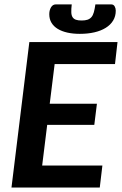

<svg xmlns="http://www.w3.org/2000/svg" viewBox="-20 -836 544 856"><path d="M492.7 -550.3H223.6L201.7 -373.5H412.1L400.4 -279.3H190.4L168 -98.1H436.5L424.8 0H31.2L110.8 -648.4H503.9ZM343.8 -744.6Q359.4 -744.6 369.9 -748Q380.4 -751.5 387.5 -759.5Q394.5 -767.6 398.4 -781.5Q402.3 -795.4 405.3 -816.4H475.6Q486.3 -816.4 491.2 -807.6Q496.1 -798.8 496.1 -788.6Q496.1 -763.7 484.4 -744.4Q472.7 -725.1 451.4 -711.9Q430.2 -698.7 400.9 -691.9Q371.6 -685.1 335.9 -685.1Q305.2 -685.1 280.3 -690.7Q255.4 -696.3 237.3 -707.3Q219.2 -718.3 209.5 -734.6Q199.7 -751 199.7 -772.5Q199.7 -790.5 207.5 -803.5Q215.3 -816.4 229 -816.4H299.8Q297.4 -795.4 297.9 -781.5Q298.3 -767.6 303.5 -759.5Q308.6 -751.5 318.4 -748Q328.1 -744.6 343.8 -744.6Z"/></svg>

Font: Carlito
Style: Bold Italic
Weight: 700
Italic angle: -7°
Designer: Lukasz Dziedzic
Foundry: tyPoland Lukasz Dziedzic
Version: Version 1.104